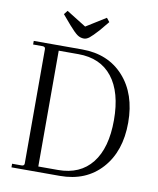

<svg xmlns="http://www.w3.org/2000/svg" viewBox="-88 -873 773 942"><g transform="rotate(10 298.0 -402.0)"><path d="M368 -804 383 -785 344 -738Q315 -706 301 -695Q287 -684 274 -684Q256 -684 241 -694.5Q226 -705 198 -737L157 -785L172 -804L270 -743ZM34 0V-18H81Q95 -18 95 -30V-600Q95 -612 81 -612H34V-630H275Q405 -630 482.5 -544Q560 -458 560 -315Q560 -172 482.5 -86Q405 0 275 0ZM163 -27H261Q371 -27 430 -101.5Q489 -176 489 -315Q489 -454 430 -529Q371 -604 261 -604H163Z"/></g></svg>

Font: Arapey Thin
Style: Regular
Weight: 100
Designer: Eduardo Rodriguez Tunni
Foundry: Eduardo Rodriguez Tunni
Version: Version 4.000;hotconv 1.0.109;makeotfexe 2.5.65596